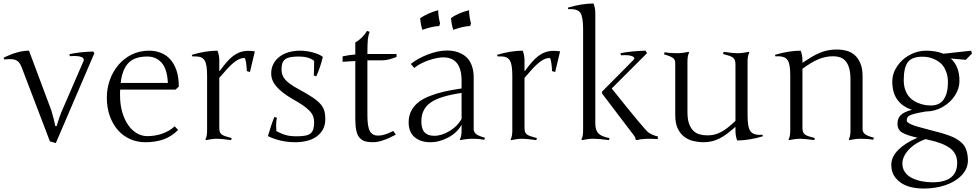

<svg xmlns="http://www.w3.org/2000/svg" viewBox="-49 -800 5648 1107"><path d="M272.9 24.9 238.8 15.1 82 -396Q75.7 -414.6 68.8 -427.7Q62 -440.9 50.8 -448.7Q39.6 -456.5 21.7 -458.5Q3.9 -460.4 -23.9 -457L-28.8 -466.8Q53.2 -507.8 118.2 -507.8L247.1 -163.1Q263.7 -106.9 270 -73.2H277.8Q279.8 -79.6 285.2 -97.4Q290.5 -115.2 294.9 -127.7Q299.3 -140.1 304.2 -151.9L432.1 -446.8Q441.4 -469.2 404.8 -475.6Q384.8 -478.5 354 -476.1L351.1 -487.8Q413.1 -501 488.8 -502.9L495.1 -493.2Z M566.9 -237.8Q566.9 -289.6 584 -338.1Q601.1 -386.7 632.8 -424.6Q664.6 -462.4 709.7 -485.1Q754.9 -507.8 811 -507.8Q846.2 -507.8 877.4 -495.8Q908.7 -483.9 931.9 -458.7Q955.1 -433.6 968.5 -394.3Q981.9 -355 981.9 -300.8L962.9 -283.2H644Q643.1 -274.9 643.1 -267.1Q643.1 -259.3 643.1 -251.5Q643.1 -198.2 655.5 -154.8Q668 -111.3 689.2 -80.3Q710.4 -49.3 739.3 -32.2Q768.1 -15.1 800.3 -15.1Q820.8 -15.1 842 -18.3Q863.3 -21.5 883.5 -28.3Q903.8 -35.2 922.9 -45.9Q941.9 -56.6 958 -71.8L978 -50.8Q939.5 -12.7 894 3.7Q848.6 20 789.1 20Q742.2 20 701.4 2Q660.6 -16.1 630.9 -49.8Q601.1 -83.5 584 -131.1Q566.9 -178.7 566.9 -237.8ZM800.3 -474.1Q724.6 -474.1 689.5 -434.8Q654.3 -395.5 647 -321.8H918.9Q915 -401.9 883.1 -438Q851.1 -474.1 800.3 -474.1Z M1145 -361.8Q1145 -394.5 1141.8 -416.5Q1138.7 -438.5 1130.6 -451.7Q1122.6 -464.8 1108.4 -470.2Q1094.2 -475.6 1059.1 -475.1L1057.1 -483.9Q1136.7 -507.8 1205.1 -507.8Q1215.3 -481.9 1215.3 -452.1V-392.1L1217.3 -390.1Q1237.8 -418.5 1256.6 -440.4Q1275.4 -462.4 1294.9 -477.1Q1314.5 -491.7 1335.9 -499.3Q1357.4 -506.8 1383.8 -506.8Q1400.4 -506.8 1420.4 -503.9L1392.1 -384.8L1374 -390.1Q1374 -397.5 1373 -410.2Q1372.1 -422.9 1370.4 -435.3Q1368.7 -447.8 1366 -456.8Q1363.3 -465.8 1359.9 -465.8Q1345.7 -465.8 1331.3 -459.7Q1316.9 -453.6 1299.8 -439.9Q1282.7 -426.3 1262.2 -404.3Q1241.7 -382.3 1215.3 -351.1V-66.9Q1215.3 -51.3 1217.8 -41.7Q1220.2 -32.2 1228 -25.9Q1235.8 -19.5 1250 -14.6Q1264.2 -9.8 1287.1 -3.9L1283.2 7.8Q1254.9 3.9 1235.1 2Q1215.3 0 1203.1 0Q1175.3 0 1138.2 7.8L1135.3 2.9Q1145 -11.2 1145 -48.8Z M1826.7 -113.8Q1826.7 -78.6 1812.5 -53.2Q1798.3 -27.8 1774.7 -11.5Q1751 4.9 1719.5 12.5Q1688 20 1653.3 20Q1569.3 20 1495.6 -15.1Q1504.9 -47.4 1514.2 -75Q1523.4 -102.5 1533.2 -126L1547.4 -121.1Q1543 -99.6 1543 -79.8Q1543 -60.1 1544.4 -43.9Q1559.6 -36.1 1572.8 -30.5Q1585.9 -24.9 1599.1 -21.2Q1612.3 -17.6 1627.4 -15.9Q1642.6 -14.2 1662.6 -14.2Q1692.4 -14.2 1711.9 -18.1Q1731.4 -22 1742.4 -31.5Q1753.4 -41 1757.8 -56.9Q1762.2 -72.8 1762.2 -96.2Q1762.2 -114.3 1756.1 -130.1Q1750 -146 1735.1 -161.6Q1720.2 -177.2 1695.6 -194.1Q1670.9 -210.9 1634.3 -231Q1575.2 -266.1 1544.9 -301Q1514.6 -335.9 1514.6 -376Q1514.6 -407.7 1527.8 -432.4Q1541 -457 1563.7 -473.9Q1586.4 -490.7 1616.7 -499.3Q1647 -507.8 1680.7 -507.8Q1697.8 -507.8 1716.6 -505.4Q1735.4 -502.9 1752.9 -498.3Q1770.5 -493.7 1785.9 -487.1Q1801.3 -480.5 1812.5 -472.2Q1796.9 -408.2 1774.4 -359.9L1760.3 -365.2Q1761.2 -379.4 1761.7 -400.1Q1762.2 -420.9 1762.2 -449.2Q1730.5 -474.1 1674.3 -474.1Q1646.5 -474.1 1627.2 -470.7Q1607.9 -467.3 1596.2 -459Q1584.5 -450.7 1579.3 -436.3Q1574.2 -421.9 1574.2 -399.9Q1574.2 -383.8 1578.6 -369.9Q1583 -356 1594.2 -342.5Q1605.5 -329.1 1624.8 -315.2Q1644 -301.3 1674.3 -285.2Q1721.7 -259.3 1751.2 -239.7Q1780.8 -220.2 1797.6 -201.4Q1814.5 -182.6 1820.6 -162.1Q1826.7 -141.6 1826.7 -113.8Z M2069.3 -134.8Q2069.3 -68.4 2084 -43.2Q2098.6 -18.1 2131.3 -18.1Q2167 -18.1 2218.3 -44.9L2233.4 -23.9Q2152.8 20 2101.6 20Q2074.2 20 2057.1 15.1Q2040 10.3 2025.9 -3.9Q2011.7 -18.1 2005.6 -45.7Q1999.5 -73.2 1999.5 -117.2V-448.2L1926.3 -443.8V-475.1Q1964.8 -483.4 1999.5 -485.8V-555.2Q2041 -578.6 2067.4 -622.1L2082.5 -616.2Q2074.2 -596.7 2071.8 -572Q2069.3 -547.4 2069.3 -488.8H2237.3V-471.7Q2216.8 -463.4 2195.8 -457.8Q2174.8 -452.1 2152.3 -452.1H2069.3Z M2682.1 -55.2Q2682.1 -46.9 2685.8 -39.8Q2689.5 -32.7 2694.6 -28.1Q2699.7 -23.4 2709.5 -19Q2719.2 -14.6 2726.6 -12.2Q2733.9 -9.8 2747.1 -5.9L2743.2 5.9Q2711.9 0 2681.2 0Q2642.6 0 2605 7.8L2602.1 2.9Q2612.3 -11.2 2612.3 -48.8V-81.1Q2587.9 -35.6 2536.4 -7.8Q2484.9 20 2432.1 20Q2376 20 2341.6 -9Q2307.1 -38.1 2307.1 -95.2Q2307.1 -132.3 2322.5 -161.4Q2337.9 -190.4 2363.5 -210.7Q2389.2 -231 2429.4 -246.6Q2469.7 -262.2 2512.5 -272Q2555.2 -281.7 2612.3 -290V-335Q2612.3 -469.2 2506.3 -469.2Q2472.2 -469.2 2422.6 -452.4Q2373 -435.5 2339.4 -408.2L2319.3 -431.2Q2361.8 -464.8 2420.2 -486.8Q2478.5 -508.8 2529.3 -508.8Q2551.8 -508.8 2572 -504.6Q2592.3 -500.5 2613 -489.5Q2633.8 -478.5 2648.7 -461.7Q2663.6 -444.8 2672.9 -416.7Q2682.1 -388.7 2682.1 -353ZM2455.1 -17.1Q2497.6 -17.1 2543.9 -45.2Q2590.3 -73.2 2612.3 -115.2V-264.2Q2487.3 -246.1 2433.8 -208.7Q2380.4 -171.4 2380.4 -100.1Q2380.4 -56.6 2398.9 -36.9Q2417.5 -17.1 2455.1 -17.1ZM2373.5 -694.8Q2416.5 -724.6 2477.5 -741.2Q2477.5 -707 2488.3 -665L2483.4 -649.9Q2443.4 -648.4 2386.2 -627.9Q2377.4 -653.8 2373.5 -694.8ZM2551.3 -694.8Q2584 -722.2 2655.3 -741.2Q2655.3 -709 2666.5 -665L2661.6 -649.9Q2621.6 -648.9 2564.5 -627.9Q2554.7 -655.8 2551.3 -694.8Z M2904.8 -361.8Q2904.8 -394.5 2901.6 -416.5Q2898.4 -438.5 2890.4 -451.7Q2882.3 -464.8 2868.2 -470.2Q2854 -475.6 2818.8 -475.1L2816.9 -483.9Q2896.5 -507.8 2964.8 -507.8Q2975.1 -481.9 2975.1 -452.1V-392.1L2977.1 -390.1Q2997.6 -418.5 3016.4 -440.4Q3035.2 -462.4 3054.7 -477.1Q3074.2 -491.7 3095.7 -499.3Q3117.2 -506.8 3143.6 -506.8Q3160.2 -506.8 3180.2 -503.9L3151.9 -384.8L3133.8 -390.1Q3133.8 -397.5 3132.8 -410.2Q3131.8 -422.9 3130.1 -435.3Q3128.4 -447.8 3125.7 -456.8Q3123 -465.8 3119.6 -465.8Q3105.5 -465.8 3091.1 -459.7Q3076.7 -453.6 3059.6 -439.9Q3042.5 -426.3 3022 -404.3Q3001.5 -382.3 2975.1 -351.1V-66.9Q2975.1 -51.3 2977.5 -41.7Q2980 -32.2 2987.8 -25.9Q2995.6 -19.5 3009.8 -14.6Q3023.9 -9.8 3046.9 -3.9L3043 7.8Q3014.6 3.9 2994.9 2Q2975.1 0 2962.9 0Q2935.1 0 2897.9 7.8L2895 2.9Q2904.8 -11.2 2904.8 -48.8Z M3313 -633.8Q3313 -703.1 3296.6 -726.8Q3280.3 -750.5 3227.1 -747.1L3225.1 -755.9Q3305.7 -779.8 3373 -779.8Q3383.3 -754.4 3383.3 -724.1V-87.9Q3383.3 -49.3 3401.4 -30.8Q3419.4 -12.2 3465.3 -3.9L3461.4 7.8Q3405.3 0 3371.1 0Q3344.2 0 3306.2 7.8L3303.2 2.9Q3313 -11.2 3313 -48.8ZM3603 -22.9 3422.4 -260.7V-272L3603 -454.1Q3616.7 -469.2 3592.8 -477.1Q3571.3 -484.4 3531.2 -481L3528.3 -493.2Q3590.8 -505.9 3673.3 -507.8L3681.2 -493.2L3478 -290Q3667.5 -52.2 3689.5 -36.4Q3711.4 -20.5 3744.1 -13.2L3743.2 2Q3663.1 -3.9 3622.1 7.8L3615.2 3.9Q3616.2 -6.8 3603 -22.9Z M4261.2 -136.2Q4261.2 -103.5 4264.4 -81.8Q4267.6 -60.1 4275.6 -46.9Q4283.7 -33.7 4297.9 -28.1Q4312 -22.5 4327.6 -22.5Q4343.3 -22.5 4347.2 -22.9L4349.6 -14.2Q4269 9.8 4201.2 9.8Q4191.4 -16.6 4191.4 -45.9V-68.8Q4165.5 -45.9 4143.3 -29.3Q4121.1 -12.7 4099.6 -1.7Q4078.1 9.3 4055.7 14.6Q4033.2 20 4007.3 20Q3978 20 3949 13.2Q3919.9 6.3 3896.5 -11.2Q3873 -28.8 3858.6 -59.1Q3844.2 -89.4 3844.2 -136.2V-438Q3844.2 -457.5 3827.9 -467.8Q3811.5 -478 3779.3 -486.8L3783.2 -499Q3811.5 -493.2 3856.4 -493.2Q3884.3 -493.2 3921.4 -501L3924.3 -496.1Q3914.6 -481 3914.6 -443.8V-153.8Q3914.6 -113.3 3923.8 -87.2Q3933.1 -61 3948.7 -45.9Q3964.4 -30.8 3985.4 -25.1Q4006.3 -19.5 4029.8 -19.5Q4051.8 -19.5 4070.6 -24.2Q4089.4 -28.8 4108.4 -38.8Q4127.4 -48.8 4147.5 -64.7Q4167.5 -80.6 4191.4 -103V-425.8Q4191.4 -440.9 4188.7 -450.4Q4186 -460 4178.5 -466.6Q4170.9 -473.1 4156.7 -478Q4142.6 -482.9 4119.6 -488.8L4123.5 -501Q4151.4 -497.1 4171.4 -495.1Q4191.4 -493.2 4203.6 -493.2Q4231.4 -493.2 4268.6 -501L4271.5 -496.1Q4261.2 -481.4 4261.2 -443.8Z M4507.3 -361.8Q4507.3 -394.5 4504.2 -416.5Q4501 -438.5 4492.9 -451.7Q4484.9 -464.8 4470.7 -470.2Q4456.5 -475.6 4440.7 -475.6Q4424.8 -475.6 4421.4 -475.1L4419.4 -483.9Q4499 -507.8 4567.4 -507.8Q4577.6 -481.9 4577.6 -452.1V-438Q4606 -457 4629.9 -471.2Q4653.8 -485.4 4677 -495.1Q4700.2 -504.9 4724.6 -509.8Q4749 -514.6 4778.3 -514.6Q4804.7 -514.6 4830.8 -507.8Q4856.9 -501 4877.7 -483.4Q4898.4 -465.8 4911.4 -435.5Q4924.3 -405.3 4924.3 -358.9V-55.2Q4924.3 -43.5 4929.9 -35.6Q4935.5 -27.8 4944.6 -22.5Q4953.6 -17.1 4965.3 -13.4Q4977.1 -9.8 4989.7 -5.9L4985.4 5.9Q4958 0 4912.6 0Q4884.8 0 4847.7 7.8L4844.7 2.9Q4854.5 -11.2 4854.5 -48.8V-340.8Q4854.5 -381.8 4846.7 -408Q4838.9 -434.1 4825.4 -449Q4812 -463.9 4794.2 -469.7Q4776.4 -475.6 4756.3 -475.6Q4731.9 -475.6 4710.7 -471.2Q4689.5 -466.8 4668.2 -457.8Q4647 -448.7 4625 -435.3Q4603 -421.9 4577.6 -403.8V-66.9Q4577.6 -51.3 4580.1 -41.7Q4582.5 -32.2 4590.3 -25.9Q4598.1 -19.5 4612.3 -14.6Q4626.5 -9.8 4649.4 -3.9L4645.5 7.8Q4617.2 3.9 4597.4 2Q4577.6 0 4565.4 0Q4537.6 0 4500.5 7.8L4497.6 2.9Q4507.3 -11.2 4507.3 -48.8Z M5531.7 124Q5531.7 172.9 5495.4 210.7Q5459 248.5 5401.4 267.8Q5343.8 287.1 5276.9 287.1Q5225.6 287.1 5184.6 273.4Q5143.6 259.8 5116.7 228Q5089.8 196.3 5089.8 150.9Q5089.8 103.5 5131.3 63Q5172.9 22.5 5240.7 -5.9Q5179.2 -19.5 5152.3 -35.9Q5125.5 -52.2 5125.5 -86.9Q5125.5 -117.7 5144.5 -136.5Q5163.6 -155.3 5209.5 -167Q5155.8 -183.6 5125.7 -224.1Q5095.7 -264.6 5095.7 -329.1Q5095.7 -376 5123.3 -417.5Q5150.9 -459 5196 -483.4Q5241.2 -507.8 5290.5 -507.8Q5347.2 -507.8 5390.6 -490.2L5550.8 -507.8L5554.7 -491.2L5519.5 -455.1L5432.6 -462.9Q5482.9 -418 5482.9 -333Q5482.9 -290 5457 -249.5Q5431.2 -209 5385.7 -183.1Q5340.3 -157.2 5288.6 -157.2Q5218.3 -145 5198.5 -135.7Q5178.7 -126.5 5178.7 -106Q5178.7 -93.8 5205.6 -82.3Q5232.4 -70.8 5311.5 -50.8Q5347.7 -42 5372.6 -34.9Q5397.5 -27.8 5422.4 -18.8Q5447.3 -9.8 5463.1 -0.5Q5479 8.8 5493.4 21.2Q5507.8 33.7 5515.4 48.6Q5522.9 63.5 5527.3 82Q5531.7 100.6 5531.7 124ZM5306.6 6.8 5286.6 2Q5225.1 24.9 5189.5 64Q5153.8 103 5153.8 143.1Q5153.8 171.4 5169.2 193.1Q5184.6 214.8 5210.4 227.1Q5236.3 239.3 5265.6 245.1Q5294.9 251 5326.7 251Q5469.7 251 5469.7 139.2Q5469.7 85 5429 54.7Q5388.2 24.4 5306.6 6.8ZM5270.5 -473.1Q5209 -473.1 5185.3 -441.7Q5161.6 -410.2 5161.6 -336.9Q5161.6 -302.7 5172.6 -276.1Q5183.6 -249.5 5200.2 -234.1Q5216.8 -218.8 5239 -208.7Q5261.2 -198.7 5280.5 -195.3Q5299.8 -191.9 5318.8 -191.9Q5368.7 -191.9 5392.6 -227.5Q5416.5 -263.2 5416.5 -325.2Q5416.5 -360.8 5405.5 -388.4Q5394.5 -416 5378.7 -431.4Q5362.8 -446.8 5341.8 -456.8Q5320.8 -466.8 5303.7 -470Q5286.6 -473.1 5270.5 -473.1Z"/></svg>

Font: Junge
Style: Regular
Weight: 400
Designer: Alexei Vanyashin
Foundry: Cyreal (www.cyreal.org)
Version: Version 1.002